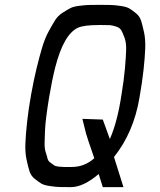

<svg xmlns="http://www.w3.org/2000/svg" viewBox="-20 -770 658 790"><path d="M271 0Q241 0 225 -0.5Q209 -1 185 -4.5Q161 -8 149.5 -15Q138 -22 122.5 -34.5Q107 -47 101 -66.5Q95 -86 89 -114.5Q83 -143 84.5 -180.5Q86 -218 91.5 -268.5Q97 -319 108 -381Q119 -442 131 -491Q143 -540 154 -576.5Q165 -613 180 -640.5Q195 -668 206.5 -686.5Q218 -705 237.5 -717.5Q257 -730 269.5 -736.5Q282 -743 306 -746Q330 -749 344 -749.5Q358 -750 388 -750Q390 -750 391 -750Q421 -750 437 -749.5Q453 -749 477 -745.5Q501 -742 512.5 -735Q524 -728 539.5 -715.5Q555 -703 561 -683.5Q567 -664 573 -635.5Q579 -607 577.5 -569.5Q576 -532 570.5 -481.5Q565 -431 554 -369Q530 -225 449 -124L488 0H403L386 -54Q323 0 271 0ZM275 -83Q328 -83 368 -119Q352 -164 344.5 -187.5Q337 -211 334.5 -219Q332 -227 327.5 -246.5Q323 -266 319 -281L403 -278L432 -198Q463 -268 480 -381Q490 -442 494 -487.5Q498 -533 499 -563.5Q500 -594 492.5 -614.5Q485 -635 479 -645.5Q473 -656 457 -661Q441 -666 431.5 -666.5Q422 -667 400 -667Q392 -667 388 -667Q325 -667 301 -656Q242 -629 207 -492Q194 -440 182 -369Q175 -326 170.5 -291Q166 -256 165 -229Q164 -202 163.5 -180.5Q163 -159 168 -144Q173 -129 175.5 -118Q178 -107 188 -100.5Q198 -94 202.5 -90Q207 -86 221 -84.5Q235 -83 241 -83Q247 -83 264 -83Q271 -83 275 -83Z"/></svg>

Font: Hermit LightItalic
Style: Regular
Weight: 300
Italic angle: -10°
Designer: Pablo Caro
Version: Version 2.000;PS 002.000;hotconv 1.0.88;makeotf.lib2.5.64775